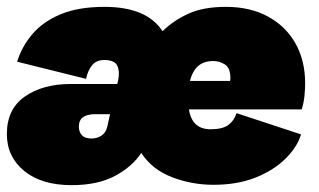

<svg xmlns="http://www.w3.org/2000/svg" viewBox="-26 -530 930 560"><path d="M183 10Q95 10 44.5 -31.5Q-6 -73 -6 -139Q-6 -212 46.5 -248.5Q99 -285 180 -285H316L318 -293Q324 -320 316.5 -337.5Q309 -355 278 -355Q255 -355 242.5 -339.5Q230 -324 225 -300L24 -350Q37 -393 67.5 -429.5Q98 -466 150 -488Q202 -510 279 -510Q402 -510 448 -439Q481 -471 524.5 -490.5Q568 -510 633 -510Q704 -510 756 -481.5Q808 -453 836 -403Q864 -353 864 -287Q864 -270 862 -250Q860 -230 854 -211H525Q534 -153 588 -153Q623 -153 640 -165.5Q657 -178 664 -200L852 -138Q841 -101 806.5 -67Q772 -33 719 -12Q666 9 597 9Q533 9 475 -13.5Q417 -36 386 -84Q360 -44 309.5 -17Q259 10 183 10ZM597 -352Q568 -352 551.5 -337Q535 -322 528 -294H645Q646 -297 646 -302Q646 -332 630 -342Q614 -352 597 -352ZM241 -126Q257 -126 270 -134.5Q283 -143 287 -161L295 -197H252Q204 -197 204 -161Q204 -145 213 -135.5Q222 -126 241 -126Z"/></svg>

Font: Prodigy Sans Black
Style: Italic
Weight: 900
Italic angle: -13°
Designer: Wei Huang
Foundry: Wei Huang
Version: Version 1.003; ttfautohint (v1.8.3)